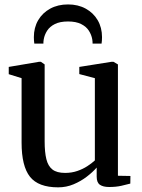

<svg xmlns="http://www.w3.org/2000/svg" viewBox="-20 -814 624 845"><path d="M460.5 9Q434 9 419.8 -0.8Q405.5 -10.5 405.5 -36.5V-76.5Q388 -56.5 362 -36.5Q336 -16.5 304 -3Q272 10.5 236 10.5Q149 10.5 112 -36Q75 -82.5 75 -186.5V-470L18.5 -487.5V-519.5L151.5 -542H160L176.5 -530.5V-191.5Q176.5 -144.5 184 -113.8Q191.5 -83 210.8 -68Q230 -53 266.5 -53Q295.5 -53 320.2 -61.5Q345 -70 364.5 -82.8Q384 -95.5 397.5 -108V-470L329 -488V-519.5L470.5 -542H479.5L499 -530.5V-40.5L554 -39.5L553.5 -6Q536.5 -1.5 513.5 3.8Q490.5 9 460.5 9ZM279.5 -794.5Q323.5 -794.5 357.2 -776Q391 -757.5 410 -725Q429 -692.5 429 -650.5Q429 -643 428.5 -636Q428 -629 427 -622H387.5Q387.5 -626 387.2 -631Q387 -636 386 -641Q382.5 -661 371 -679Q359.5 -697 337 -708.2Q314.5 -719.5 279.5 -719.5Q244 -719.5 221.5 -708.2Q199 -697 187.5 -679Q176 -661 172.5 -641Q171.5 -636 171.2 -631Q171 -626 171 -622H131Q130 -629 129.5 -636Q129 -643 129 -650.5Q129 -692.5 148 -725Q167 -757.5 201 -776Q235 -794.5 279.5 -794.5Z"/></svg>

Font: Merriweather 72pt
Style: Regular
Weight: 400
Version: Version 2.100